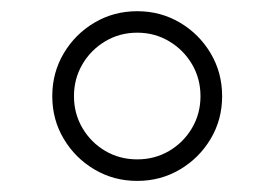

<svg xmlns="http://www.w3.org/2000/svg" viewBox="-20 -756 495 346"><path d="M227.3 -430Q185 -430 150.2 -450.6Q115.4 -471.2 94.8 -505.9Q74.2 -540.5 74.2 -582.7Q74.2 -625 94.8 -659.8Q115.4 -694.6 150.2 -715.2Q185 -735.8 227.3 -735.8Q269.5 -735.8 304.3 -715.2Q339.1 -694.6 359.7 -659.8Q380.3 -625 380.3 -582.7Q380.3 -540.5 359.7 -505.9Q339.1 -471.2 304.3 -450.6Q269.5 -430 227.3 -430ZM227.3 -468.8Q258.9 -468.8 284.8 -484Q310.7 -499.3 326 -525.2Q341.3 -551.1 341.3 -582.7Q341.3 -614.3 326 -640.3Q310.7 -666.2 284.8 -681.6Q258.9 -697.1 227.3 -697.1Q195.7 -697.1 169.7 -681.6Q143.8 -666.2 128.6 -640.3Q113.3 -614.3 113.3 -582.7Q113.3 -551.1 128.6 -525.2Q143.8 -499.3 169.7 -484Q195.7 -468.8 227.3 -468.8Z"/></svg>

Font: Inter UI Extra Light
Style: Regular
Weight: 200
Designer: Rasmus Andersson
Foundry: rsms
Version: 3.2;8d6f07862